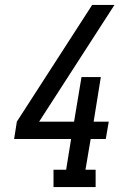

<svg xmlns="http://www.w3.org/2000/svg" viewBox="-20 -755 540 775"><path d="M196 0V-70H247L267 -194H37L48 -264L352 -735H442L138 -264H279L309 -444H387L358 -264H419L407 -194H346L325 -70H366V0Z"/></svg>

Font: Iosevka Slab Oblique
Style: Regular
Weight: 400
Italic angle: -9°
Monospace: yes
Designer: Belleve Invis
Foundry: Belleve Invis
Version: Version 11.1.1; ttfautohint (v1.8.3)